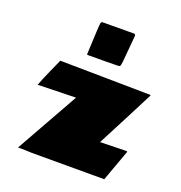

<svg xmlns="http://www.w3.org/2000/svg" viewBox="-141 -922 986 1044"><g transform="rotate(20 352.0 -400.0)"><path d="M256.3 -607.4V-609.4Q263.7 -784.7 266.6 -791.7Q269.5 -798.8 277.8 -798.8Q345.7 -798.8 456.1 -799.8Q467.3 -799.8 466.3 -788.1L452.6 -634.8Q450.2 -611.8 446.8 -608.9Q443.4 -606 438 -605.5Q387.2 -604 261.7 -604Q256.3 -604 256.3 -607.4ZM485.8 -182.1 638.7 -185.5 642.6 -182.6 576.2 0H153.3Q127 -2 76.7 -2L280.3 -364.3L60.1 -358.9Q72.3 -392.1 98.6 -450.7Q125 -509.3 131.3 -523.9L656.2 -516.6V-512.7Q606 -412.6 485.8 -182.1Z"/></g></svg>

Font: Seymour One
Style: Book
Weight: 400
Designer: vernon adams
Foundry: vernon adams
Version: Version 1.000; ttfautohint (v0.93) -l 8 -r 50 -G 200 -x 0 -w